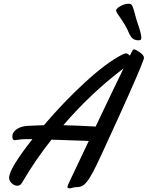

<svg xmlns="http://www.w3.org/2000/svg" viewBox="-20 -986 798 1038"><path d="M757.3 -667Q739.3 -612.8 623.8 -357.9Q508.3 -103 483.9 -58.1Q471.7 -36.1 464.8 -24.9Q458 -13.7 446.5 0.2Q435.1 14.2 422.4 20Q409.7 25.9 394 25.9Q381.3 25.9 371.6 29.1Q361.8 32.2 359.9 32.2Q344.2 32.2 344.2 24.9Q344.2 23.4 349.1 9.8Q352.5 2.4 460 -224.1Q345.2 -228.5 258.3 -231Q174.8 -126 106.9 -11.2Q98.6 4.9 91.3 11.5Q84 18.1 72.8 18.1Q58.6 18.1 43.9 5.1Q29.3 -7.8 29.3 -24.9Q29.3 -73.7 155.3 -233.9Q106.9 -233.9 96.2 -232.9Q88.4 -232.4 76.4 -230.2Q64.5 -228 60.1 -228Q53.2 -228 50 -232.4Q46.9 -236.8 46.9 -249Q46.9 -272.5 73 -289.3Q99.1 -306.2 143.1 -306.2Q146.5 -306.2 155.5 -306.6Q164.6 -307.1 181.4 -307.9Q198.2 -308.6 217.3 -309.1Q323.7 -434.1 439.9 -541Q556.2 -647.9 641.1 -690.9Q654.8 -697.8 661.1 -697.3Q670.9 -697.3 682.1 -685.1Q684.1 -689.5 686.5 -693.8Q689 -698.2 690.2 -700.9Q691.4 -703.6 692.9 -706.5Q694.3 -709.5 695.3 -710.9Q696.3 -712.4 697 -713.9Q697.8 -715.3 698.5 -716.1Q699.2 -716.8 700 -717.5Q700.7 -718.3 701.7 -718.5Q702.6 -718.8 703.6 -718.8Q704.6 -718.8 706.1 -718.8Q713.4 -718.8 735.8 -703.1Q758.3 -687.5 758.3 -673.8Q758.3 -669.4 757.3 -667ZM647.9 -616.2Q469.7 -481 322.3 -309.1Q408.7 -307.1 497.1 -301.8Q585.9 -488.8 647.9 -616.2ZM668.9 -826.2Q655.8 -852.5 639.9 -876Q624 -899.4 616 -910.9Q607.9 -922.4 607.9 -930.2Q607.9 -939.9 631.1 -952.9Q654.3 -965.8 676.3 -965.8Q681.2 -965.8 684.8 -964.6Q688.5 -963.4 691.4 -959.7Q694.3 -956.1 696.3 -952.1Q698.2 -948.2 700.9 -939.9Q703.6 -931.6 705.6 -924.3Q707.5 -917 711.2 -903.3Q714.8 -889.6 718.3 -877.9Q718.8 -876.5 727.1 -851.8Q735.4 -827.1 739.7 -809.8Q744.1 -792.5 744.1 -781.7Q744.1 -773.9 740.5 -771Q736.8 -768.1 728 -768.1Q716.3 -768.1 706.8 -772Q697.3 -775.9 691.2 -783.9Q685.1 -792 681.6 -797.9Q678.2 -803.7 674.1 -814Q669.9 -824.2 668.9 -826.2Z"/></svg>

Font: Yellowtail
Style: Regular
Weight: 400
Designer: Astigmatic (AOETI)
Foundry: Astigmatic (AOETI)
Version: Version 1.000